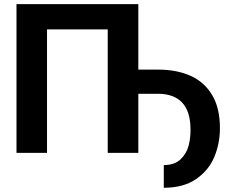

<svg xmlns="http://www.w3.org/2000/svg" viewBox="-20 -727 1139 913"><path d="M637.8 0H492.3V-587.3H203.6V0H58.4V-707.2H637.8ZM591.1 -396H731.3Q821.5 -396 887.6 -365.8Q953.7 -335.5 989.8 -273.4Q1026 -211.2 1025.8 -117.6Q1026 -45.7 999.3 18.8Q972.5 83.3 912.4 124.6Q852.4 165.9 758.8 165.9L759 57.9Q810.1 57.9 838.5 30.7Q866.9 3.6 876.6 -33.1Q886.3 -69.8 885.9 -109.5Q886.1 -196.6 846.5 -238.8Q806.8 -281.1 731.3 -281.1H591.1Z"/></svg>

Font: Pretendard Variable
Style: Regular
Weight: 400
Designer: Base glyphs from Inter by Rasmus Andersson; Hangul glyphs from Noto Sans CJK(Source Han Sans) by Jang Soo-young and Kang
Foundry: Kil Hyung-jin
Version: Version 1.100;FEAKit 1.0